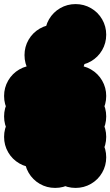

<svg xmlns="http://www.w3.org/2000/svg" viewBox="-70 -820 540 940"><path d="M150 -50Q150 -91 170 -125.5Q190 -160 224.5 -180Q259 -200 300 -200Q341 -200 375.5 -180Q410 -160 430 -125.5Q450 -91 450 -50Q450 -9 430 25.5Q410 60 375.5 80Q341 100 300 100Q259 100 224.5 80Q190 60 170 25.5Q150 -9 150 -50ZM150 -150Q150 -191 170 -225.5Q190 -260 224.5 -280Q259 -300 300 -300Q341 -300 375.5 -280Q410 -260 430 -225.5Q450 -191 450 -150Q450 -109 430 -74.5Q410 -40 375.5 -20Q341 0 300 0Q259 0 224.5 -20Q190 -40 170 -74.5Q150 -109 150 -150ZM150 -250Q150 -291 170 -325.5Q190 -360 224.5 -380Q259 -400 300 -400Q341 -400 375.5 -380Q410 -360 430 -325.5Q450 -291 450 -250Q450 -209 430 -174.5Q410 -140 375.5 -120Q341 -100 300 -100Q259 -100 224.5 -120Q190 -140 170 -174.5Q150 -209 150 -250ZM150 -350Q150 -391 170 -425.5Q190 -460 224.5 -480Q259 -500 300 -500Q341 -500 375.5 -480Q410 -460 430 -425.5Q450 -391 450 -350Q450 -309 430 -274.5Q410 -240 375.5 -220Q341 -200 300 -200Q259 -200 224.5 -220Q190 -240 170 -274.5Q150 -309 150 -350ZM-50 -350Q-50 -391 -30 -425.5Q-10 -460 24.5 -480Q59 -500 100 -500Q141 -500 175.5 -480Q210 -460 230 -425.5Q250 -391 250 -350Q250 -309 230 -274.5Q210 -240 175.5 -220Q141 -200 100 -200Q59 -200 24.5 -220Q-10 -240 -30 -274.5Q-50 -309 -50 -350ZM-50 -250Q-50 -291 -30 -325.5Q-10 -360 24.5 -380Q59 -400 100 -400Q141 -400 175.5 -380Q210 -360 230 -325.5Q250 -291 250 -250Q250 -209 230 -174.5Q210 -140 175.5 -120Q141 -100 100 -100Q59 -100 24.5 -120Q-10 -140 -30 -174.5Q-50 -209 -50 -250ZM-50 -150Q-50 -191 -30 -225.5Q-10 -260 24.5 -280Q59 -300 100 -300Q141 -300 175.5 -280Q210 -260 230 -225.5Q250 -191 250 -150Q250 -109 230 -74.5Q210 -40 175.5 -20Q141 0 100 0Q59 0 24.5 -20Q-10 -40 -30 -74.5Q-50 -109 -50 -150ZM50 -50Q50 -91 70 -125.5Q90 -160 124.5 -180Q159 -200 200 -200Q241 -200 275.5 -180Q310 -160 330 -125.5Q350 -91 350 -50Q350 -9 330 25.5Q310 60 275.5 80Q241 100 200 100Q159 100 124.5 80Q90 60 70 25.5Q50 -9 50 -50ZM150 -650Q150 -691 170 -725.5Q190 -760 224.5 -780Q259 -800 300 -800Q341 -800 375.5 -780Q410 -760 430 -725.5Q450 -691 450 -650Q450 -609 430 -574.5Q410 -540 375.5 -520Q341 -500 300 -500Q259 -500 224.5 -520Q190 -540 170 -574.5Q150 -609 150 -650ZM50 -550Q50 -591 70 -625.5Q90 -660 124.5 -680Q159 -700 200 -700Q241 -700 275.5 -680Q310 -660 330 -625.5Q350 -591 350 -550Q350 -509 330 -474.5Q310 -440 275.5 -420Q241 -400 200 -400Q159 -400 124.5 -420Q90 -440 70 -474.5Q50 -509 50 -550Z"/></svg>

Font: TINY 5x3
Style: Regular
Weight: 400
Designer: Jack Halten Fahnestock
Foundry: Velvetyne Type Foundry
Version: Version 1.002